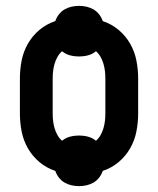

<svg xmlns="http://www.w3.org/2000/svg" viewBox="-20 -588 540 656"><path d="M250 48Q237 48 224 45Q211 42 200 35.5Q189 29 181 18.5Q173 8 169 -4Q139 -14 115 -34Q91 -54 75.5 -81Q60 -108 54 -138.5Q48 -169 48 -200V-320Q48 -351 54 -381.5Q60 -412 75.5 -439Q91 -466 115 -486Q139 -506 169 -516Q173 -528 181 -538.5Q189 -549 200 -555.5Q211 -562 224 -565Q237 -568 250 -568Q263 -568 276 -565Q289 -562 300 -555.5Q311 -549 319 -538.5Q327 -528 331 -516Q361 -506 385 -486Q409 -466 424.5 -439Q440 -412 446 -381.5Q452 -351 452 -320V-200Q452 -169 446 -138.5Q440 -108 424.5 -81Q409 -54 385 -34Q361 -14 331 -4Q327 8 319 18.5Q311 29 300 35.5Q289 42 276 45Q263 48 250 48ZM192 -107Q204 -117 219 -121Q234 -125 250 -125Q266 -125 281 -121Q296 -117 308 -107Q318 -116 324 -127Q330 -138 333.5 -150Q337 -162 338.5 -174.5Q340 -187 340 -200V-320Q340 -333 338.5 -345.5Q337 -358 333.5 -370Q330 -382 324 -393Q318 -404 308 -413Q296 -403 281 -399Q266 -395 250 -395Q234 -395 219 -399Q204 -403 192 -413Q182 -404 176 -393Q170 -382 166.5 -370Q163 -358 161.5 -345.5Q160 -333 160 -320V-200Q160 -187 161.5 -174.5Q163 -162 166.5 -150Q170 -138 176 -127Q182 -116 192 -107Z"/></svg>

Font: Iosevka SS04 Heavy
Style: Regular
Weight: 900
Monospace: yes
Designer: Belleve Invis
Foundry: Belleve Invis
Version: Version 19.0.0; ttfautohint (v1.8.4)